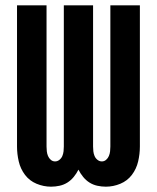

<svg xmlns="http://www.w3.org/2000/svg" viewBox="-20 -690 590 722"><path d="M378 12Q362 12 346 8.5Q330 5 316.5 -3.5Q303 -12 292.5 -25Q282 -38 275 -52Q268 -38 257.5 -25Q247 -12 233.5 -3.5Q220 5 204 8.5Q188 12 172 12Q144 12 117.5 1Q91 -10 74 -32.5Q57 -55 50.5 -83Q44 -111 44 -139V-670H155V-139Q155 -130 156 -121Q157 -112 160.5 -103.5Q164 -95 171 -89Q178 -83 187 -83Q196 -83 203.5 -89Q211 -95 214.5 -103.5Q218 -112 219 -121Q220 -130 220 -139V-670H330V-139Q330 -130 331 -121Q332 -112 335.5 -103.5Q339 -95 346.5 -89Q354 -83 363 -83Q372 -83 379 -89Q386 -95 389.5 -103.5Q393 -112 394 -121Q395 -130 395 -139V-670H506V-139Q506 -111 499.5 -83Q493 -55 476 -32.5Q459 -10 432.5 1Q406 12 378 12Z"/></svg>

Font: Lode
Style: Bold
Weight: 700
Monospace: yes
Designer: Belleve Invis
Foundry: Belleve Invis
Version: Version 29.2.0; ttfautohint (v1.8.3)